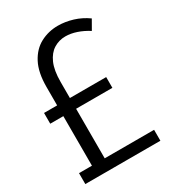

<svg xmlns="http://www.w3.org/2000/svg" viewBox="-187 -884 897 990"><g transform="rotate(-30 261.5 -389.0)"><path d="M27 0V-65H113L104 -54V-534Q104 -620 132.5 -674Q161 -728 208.5 -753Q256 -778 312 -778Q355 -778 399.5 -764.5Q444 -751 483 -723L451 -667Q418 -688 384 -699.5Q350 -711 318 -711Q280 -711 248.5 -691.5Q217 -672 198.5 -630Q180 -588 180 -520V-54L170 -65H474V0ZM26 -360V-424H396V-360Z"/></g></svg>

Font: Yaldevi ExtraLight
Style: Regular
Weight: 400
Version: Version 1.100